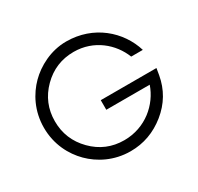

<svg xmlns="http://www.w3.org/2000/svg" viewBox="-150 -871 1090 1057"><g transform="rotate(-30 395.5 -342.5)"><path d="M657 -442H731C689.1 -580 561.6 -693 388 -693C288.2 -693 201.4 -644.4 147.5 -590.5C91.1 -534.1 45 -449.1 45 -342.5C45 -235.8 91 -151 147.5 -94.5C203.7 -38.3 288.8 8 395 8C477.5 8 551.7 -18.7 617.8 -72C683.9 -125.3 724.3 -193.3 739 -276L746 -318H392V-257H668C632 -151.3 530.1 -62 395 -62C317.3 -62 251.2 -89.6 196.7 -144.8C142.2 -200 115 -266.1 115 -343C115 -420.3 142.3 -486.3 197 -541C251.7 -595.7 317.7 -623 395 -623C523.8 -623 618.8 -539.8 657 -442Z"/></g></svg>

Font: GI
Style: Regular
Weight: 400
Designer: Alfredo Marco Pradil
Version: Version 1.01 2015